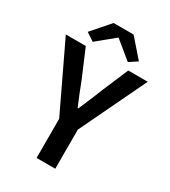

<svg xmlns="http://www.w3.org/2000/svg" viewBox="-206 -935 913 1033"><g transform="rotate(30 250.5 -418.0)"><path d="M192 0V-243L-4 -654H120L191 -487Q205 -450 219 -415.5Q233 -381 249 -343H253Q269 -381 284 -415.5Q299 -450 313 -487L384 -654H505L308 -243V0ZM91 -725 188 -836H312L409 -725L359 -692L252 -780H248L141 -692Z"/></g></svg>

Font: CV Source Sans Light
Style: Bold
Weight: 600
Designer: Paul D. Hunt
Foundry: Adobe Systems Incorporated
Version: Version 3.001